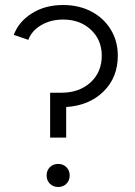

<svg xmlns="http://www.w3.org/2000/svg" viewBox="-20 -732 540 766"><path d="M180 -362H224Q296 -362 341 -403Q386 -444 386 -510Q386 -573 342.5 -613.5Q299 -654 232 -654Q182 -654 144 -631.5Q106 -609 93 -573L35 -593Q55 -646 107.5 -679Q160 -712 232 -712Q295 -712 344.5 -686Q394 -660 422 -614Q450 -568 450 -510Q450 -423 393 -367Q336 -311 244 -305V-183H180ZM166 -32Q166 -52 179 -65Q192 -78 212 -78Q232 -78 245 -65Q258 -52 258 -32Q258 -12 245 1Q232 14 212 14Q192 14 179 1Q166 -12 166 -32Z"/></svg>

Font: Oak Sans Light
Style: Regular
Weight: 400
Designer: Erik Kennedy, Walven
Foundry: Erik Kennedy, Walven
Version: Version 1.100;Glyphs 3.1.2 (3151)